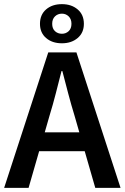

<svg xmlns="http://www.w3.org/2000/svg" viewBox="-22 -907 602 927"><path d="M217 -348 194 -268H361L338 -348Q322 -400 307.5 -455Q293 -510 279 -564H275Q261 -509 247 -454.5Q233 -400 217 -348ZM-2 0 211 -654H347L560 0H438L387 -177H167L116 0ZM277 -698Q230 -698 200.5 -723.5Q171 -749 171 -792Q171 -836 200.5 -861.5Q230 -887 277 -887Q323 -887 353 -861.5Q383 -836 383 -792Q383 -749 353 -723.5Q323 -698 277 -698ZM277 -744Q296 -744 309.5 -756.5Q323 -769 323 -792Q323 -815 309.5 -828Q296 -841 277 -841Q257 -841 243.5 -828Q230 -815 230 -792Q230 -769 243.5 -756.5Q257 -744 277 -744Z"/></svg>

Font: TT Toshiba Sans Medium
Style: Regular
Weight: 500
Designer: Paul D. Hunt
Foundry: Toshiba Corporation
Version: Version 2.020;PS 2.000;hotconv 1.0.86;makeotf.lib2.5.63406